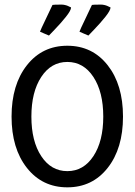

<svg xmlns="http://www.w3.org/2000/svg" viewBox="-20 -802 580 827"><path d="M322.3 -665.5Q323.7 -671.4 349.4 -724.6Q375 -777.8 376 -780.8Q380.4 -782.2 415 -782.2Q421.9 -782.2 429.4 -780.5Q437 -778.8 441.9 -776.6Q446.8 -774.4 451.2 -772.2Q455.6 -770 456.1 -770Q456.1 -757.3 433.6 -729.2Q411.1 -701.2 386.2 -675.5Q361.3 -649.9 360.8 -648.9Q357.4 -649.9 340.1 -657.7Q322.8 -665.5 322.3 -665.5ZM152.3 -665.5Q153.8 -671.4 179.4 -724.6Q205.1 -777.8 206.1 -780.8Q210.4 -782.2 245.1 -782.2Q252 -782.2 259.5 -780.5Q267.1 -778.8 272 -776.6Q276.9 -774.4 281.2 -772.2Q285.6 -770 286.1 -770Q286.1 -757.3 263.7 -729.2Q241.2 -701.2 216.3 -675.5Q191.4 -649.9 190.9 -648.9Q187.5 -649.9 170.2 -657.7Q152.8 -665.5 152.3 -665.5ZM157.7 -470.5Q115.2 -405.8 115.2 -299.8Q115.2 -193.8 157.7 -129.4Q200.2 -64.9 270 -64.9Q339.8 -64.9 382.3 -129.4Q424.8 -193.8 424.8 -299.8Q424.8 -405.8 382.3 -470.5Q339.8 -535.2 270 -535.2Q200.2 -535.2 157.7 -470.5ZM95.9 -78.9Q29.8 -162.6 29.8 -299.8Q29.8 -437 95.9 -521Q162.1 -605 270 -605Q377.9 -605 443.8 -521Q509.8 -437 509.8 -299.8Q509.8 -162.6 443.8 -78.9Q377.9 4.9 270 4.9Q162.1 4.9 95.9 -78.9Z"/></svg>

Font: Nikodecs
Style: Medium
Weight: 500
Version: Version 0.29